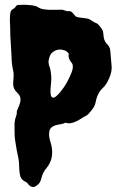

<svg xmlns="http://www.w3.org/2000/svg" viewBox="-20 -741 483 788"><path d="M27.3 -510.7 22.5 -591.8Q22.5 -612.3 21.5 -635.7Q17.6 -694.3 29.3 -701.2Q40 -707 44.4 -713.9Q48.8 -720.7 54.2 -720.7Q59.6 -720.7 70.8 -721.2Q82 -721.7 94.7 -720.7Q125 -718.8 135.3 -711.9Q145.5 -705.1 158.2 -703.1Q170.9 -701.2 184.1 -700.7Q197.3 -700.2 209 -700.7Q220.7 -701.2 230 -701.2Q239.3 -701.2 242.2 -699.2Q253.9 -694.3 262.2 -695.3Q270.5 -696.3 278.3 -688Q286.1 -679.7 289.1 -675.3Q292 -670.9 308.1 -668.9Q324.2 -667 335 -665.5Q345.7 -664.1 356.4 -656.2Q367.2 -648.4 374 -646.5Q380.9 -644.5 389.2 -633.8Q397.5 -623 400.4 -618.2Q403.3 -613.3 404.3 -601.6Q405.3 -574.2 418 -561.5Q430.7 -548.8 432.1 -537.1Q433.6 -525.4 434.6 -509.8Q435.5 -494.1 438 -471.2Q440.4 -448.2 428.2 -420.4Q416 -392.6 403.8 -381.8Q391.6 -371.1 383.8 -356Q376 -340.8 372.6 -321.8Q369.1 -302.7 351.6 -283.2Q340.8 -269.5 334.5 -266.6Q328.1 -263.7 322.3 -260.3Q316.4 -256.8 308.6 -251.5Q300.8 -246.1 291 -242.2Q266.6 -230.5 249 -237.3Q238.3 -232.4 228 -231Q217.8 -229.5 207 -226.6Q184.6 -218.8 182.1 -200.2Q179.7 -181.6 186 -162.1Q192.4 -142.6 193.4 -128.9Q198.2 -85 171.9 -52.7Q155.3 -33.2 150.4 -11.2Q145.5 10.7 132.8 18.6Q111.3 38.1 91.8 9.8Q88.9 6.8 79.1 2Q65.4 -5.9 62 -22.9Q58.6 -40 58.6 -57.6Q58.6 -75.2 55.7 -90.8Q52.7 -106.4 48.8 -124Q40 -171.9 40 -189.5Q40 -207 39.6 -225.6Q39.1 -244.1 44.4 -258.8Q49.8 -273.4 48.8 -278.3Q47.9 -283.2 50.8 -289.6Q53.7 -295.9 57.6 -305.2Q61.5 -314.5 63.5 -324.2Q67.4 -344.7 51.8 -359.4Q34.2 -376 34.2 -394.5V-400.4Q37.1 -433.6 35.2 -445.3Q27.3 -478.5 27.3 -510.7ZM187.5 -377Q185.5 -344.7 195.3 -340.8Q206.1 -335.9 230.5 -367.2Q256.8 -399.4 274.4 -445.3Q283.2 -469.7 275.4 -481.4Q258.8 -501 261.7 -516.6Q262.7 -517.6 261.7 -521.5Q259.8 -523.4 256.8 -526.9Q253.9 -530.3 248 -533.2Q225.6 -542 207.5 -533.7Q189.5 -525.4 184.1 -509.8Q178.7 -494.1 179.2 -485.8Q179.7 -477.5 180.7 -474.1Q181.6 -470.7 183.6 -466.3Q185.5 -461.9 187 -454.6Q188.5 -447.3 189.9 -433.6Q191.4 -419.9 189.9 -404.8Q188.5 -389.6 187.5 -377Z"/></svg>

Font: Creepster
Style: Regular
Weight: 400
Designer: Font Diner, Inc
Foundry: Font Diner, Inc
Version: Version 1.002